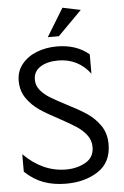

<svg xmlns="http://www.w3.org/2000/svg" viewBox="-61 -963 660 1019"><g transform="rotate(-5 268.5 -454.0)"><path d="M256 -63Q132 -63 31 -164V-71Q77 -27 130.5 -7.5Q184 12 250 12Q351 12 421.5 -34.5Q492 -81 492 -178Q492 -236 462.5 -278Q433 -320 392 -347Q351 -374 284 -408Q232 -435 202 -453.5Q172 -472 152 -496.5Q132 -521 132 -552Q132 -596 168.5 -619.5Q205 -643 264 -643Q369 -643 434 -558V-661Q367 -718 263 -718Q205 -718 155.5 -698.5Q106 -679 76 -641.5Q46 -604 46 -554Q46 -500 73.5 -460.5Q101 -421 140.5 -394Q180 -367 245 -333Q300 -303 331.5 -282.5Q363 -262 384.5 -234Q406 -206 406 -170Q406 -115 360.5 -89Q315 -63 256 -63ZM220 -771H279L407 -900L311 -920Z"/></g></svg>

Font: Geom Light
Style: Regular
Weight: 300
Version: Version 1.102